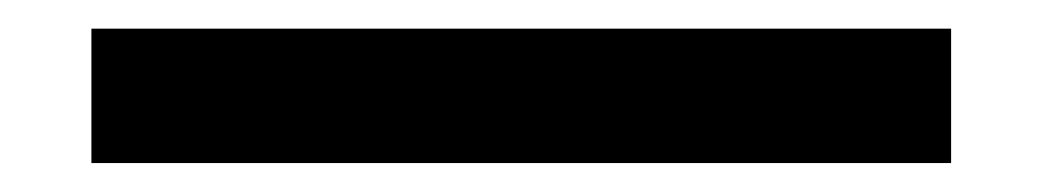

<svg xmlns="http://www.w3.org/2000/svg" viewBox="-20 -20 726 134"><path d="M43.8 93.8V0H643.8V93.8Z"/></svg>

Font: Now Alt Medium
Style: Regular
Weight: 500
Designer: Alfredo Marco Pradil
Foundry: Alfredo Marco Pradil
Version: Version 1.002;PS 001.002;hotconv 1.0.88;makeotf.lib2.5.64775